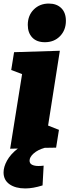

<svg xmlns="http://www.w3.org/2000/svg" viewBox="-32 -829 390 1078"><path d="M220 -592Q174 -592 149 -618.5Q124 -645 124 -689Q124 -742 157.5 -775.5Q191 -809 242 -809Q286 -809 312 -783.5Q338 -758 338 -712Q338 -660 305 -626Q272 -592 220 -592ZM25 6 92 -413 31 -436 47 -536 304 -544 238 -124 299 -100 283 0 219 1Q180 12 157 32.5Q134 53 134 73Q134 89 148 96Q162 103 184 103Q191 103 198.5 102.5Q206 102 213 101L207 212Q153 229 110 229Q55 229 21.5 205.5Q-12 182 -12 139Q-12 108 7.5 72.5Q27 37 68 5Z"/></svg>

Font: Bitter Black
Style: Italic
Weight: 900
Italic angle: -9°
Designer: Sol Matas, and Bitter project Authors
Foundry: Sol Matas
Version: Version 2.001